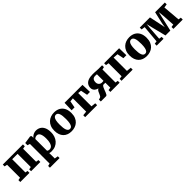

<svg xmlns="http://www.w3.org/2000/svg" viewBox="440 -2292 4261 4261"><g transform="rotate(-45 2571.0 -161.0)"><path d="M33.5 0V-59.5L96.5 -71V-478L32 -491V-548.5H665V-491L599.5 -478V-70.5L662.5 -59.5V0H371.5V-59.5L433 -70.5V-484.5H263.5V-70.5L321 -59.5V0Z M722.5 240.5V185L782 171.5V-446L722.5 -465V-534.5L901 -561.5H906L933 -540.5L932.5 -487Q945 -504.5 967.2 -522Q989.5 -539.5 1019.5 -551.2Q1049.5 -563 1084.5 -563Q1145 -563 1193.2 -535Q1241.5 -507 1269.8 -447.8Q1298 -388.5 1298 -294Q1298 -232 1279 -176.8Q1260 -121.5 1222.8 -79.2Q1185.5 -37 1131.5 -13Q1077.5 11 1007 11Q988.5 11 969.8 7.8Q951 4.5 941 1L943.5 79.5V171.5L1025.5 185V240.5ZM1007.5 -50Q1040.5 -50 1066.8 -72Q1093 -94 1108.5 -143.5Q1124 -193 1124 -275.5Q1124 -329.5 1116.5 -367.2Q1109 -405 1095.5 -428.8Q1082 -452.5 1063.5 -463.5Q1045 -474.5 1023.5 -474.5Q1005 -474.5 989.2 -469Q973.5 -463.5 961.8 -455.2Q950 -447 943.5 -438.5V-73Q951 -63.5 968.2 -56.8Q985.5 -50 1007.5 -50Z M1371.5 -270.5Q1371.5 -345 1394.2 -400Q1417 -455 1456.2 -491.2Q1495.5 -527.5 1546 -545.2Q1596.5 -563 1652.5 -563Q1735 -563 1794.5 -530Q1854 -497 1886.5 -434.2Q1919 -371.5 1919 -281Q1919 -204.5 1896.2 -149.2Q1873.5 -94 1834.2 -58.5Q1795 -23 1744.2 -6Q1693.5 11 1637.5 11Q1576 11 1527 -7.5Q1478 -26 1443.2 -62Q1408.5 -98 1390 -150.5Q1371.5 -203 1371.5 -270.5ZM1647.5 -52.5Q1679 -52.5 1699 -75.2Q1719 -98 1729.2 -145.5Q1739.5 -193 1739.5 -268Q1739.5 -324.5 1734.8 -367.5Q1730 -410.5 1719 -439.8Q1708 -469 1690 -484Q1672 -499 1645.5 -499Q1614.5 -499 1593.5 -476.5Q1572.5 -454 1561.8 -406.5Q1551 -359 1551 -283.5Q1551 -227 1556.2 -183.8Q1561.5 -140.5 1573 -111.5Q1584.5 -82.5 1603 -67.5Q1621.5 -52.5 1647.5 -52.5Z M2069 0V-59.5L2171.5 -70.5V-488L2085.5 -479.5L2055.5 -320H1964L1970.5 -548.5H2533.5L2540.5 -320H2450L2418.5 -479.5L2338 -488V-70.5L2444.5 -59.5V0Z M2560.5 0V-59.5L2597.5 -69Q2620.5 -75 2633.5 -95Q2646.5 -115 2656.2 -141Q2666 -167 2678.8 -192Q2691.5 -217 2713 -233.8Q2734.5 -250.5 2772 -252L2773.5 -236Q2722 -240 2685 -258.2Q2648 -276.5 2628.2 -305.5Q2608.5 -334.5 2608.5 -371Q2608.5 -429 2636 -470.8Q2663.5 -512.5 2720.2 -534.5Q2777 -556.5 2864 -556.5Q2897 -556.5 2927.5 -554.5Q2958 -552.5 2984.8 -550.5Q3011.5 -548.5 3032.5 -548.5H3148.5V-490.5L3088.5 -477.5V-67.5L3150.5 -57.5V0H2860.5V-57.5L2926.5 -67.5V-223.5H2860Q2841 -212.5 2827.2 -186.5Q2813.5 -160.5 2801.8 -128.8Q2790 -97 2778.8 -67.8Q2767.5 -38.5 2754.8 -19.2Q2742 0 2725.5 0ZM2875 -279Q2883.5 -279 2893 -279.5Q2902.5 -280 2911.5 -281Q2920.5 -282 2926.5 -283V-488Q2919.5 -489 2910.8 -489.8Q2902 -490.5 2891.5 -491Q2881 -491.5 2870.5 -491.5Q2845.5 -491.5 2824.5 -482Q2803.5 -472.5 2790.5 -448.5Q2777.5 -424.5 2777.5 -381Q2777.5 -349 2791.2 -326.2Q2805 -303.5 2827.2 -291.2Q2849.5 -279 2875 -279Z M3210.5 0V-59.5L3282.5 -70V-478L3212.5 -491V-548.5H3683L3688 -325H3594.5L3564 -480L3450 -488.5V-70L3560 -59.5V0Z M3732.5 -270.5Q3732.5 -345 3755.2 -400Q3778 -455 3817.2 -491.2Q3856.5 -527.5 3907 -545.2Q3957.5 -563 4013.5 -563Q4096 -563 4155.5 -530Q4215 -497 4247.5 -434.2Q4280 -371.5 4280 -281Q4280 -204.5 4257.2 -149.2Q4234.5 -94 4195.2 -58.5Q4156 -23 4105.2 -6Q4054.5 11 3998.5 11Q3937 11 3888 -7.5Q3839 -26 3804.2 -62Q3769.5 -98 3751 -150.5Q3732.5 -203 3732.5 -270.5ZM4008.5 -52.5Q4040 -52.5 4060 -75.2Q4080 -98 4090.2 -145.5Q4100.5 -193 4100.5 -268Q4100.5 -324.5 4095.8 -367.5Q4091 -410.5 4080 -439.8Q4069 -469 4051 -484Q4033 -499 4006.5 -499Q3975.5 -499 3954.5 -476.5Q3933.5 -454 3922.8 -406.5Q3912 -359 3912 -283.5Q3912 -227 3917.2 -183.8Q3922.5 -140.5 3934 -111.5Q3945.5 -82.5 3964 -67.5Q3982.5 -52.5 4008.5 -52.5Z M4313 0V-59.5L4379 -69.5L4415.5 -478.5L4331 -491V-548.5H4651L4710.5 -265.5L4730.5 -161.5L4748.5 -265.5L4813 -548.5H5118V-491L5034 -478L5068 -69.5L5131.5 -59.5V0H4839V-59.5L4904.5 -69.5L4886.5 -357L4872.5 -495L4841 -358.5L4764 -21.5H4611.5L4526 -361L4494 -495L4482 -361L4461.5 -69.5L4529 -59.5V0Z"/></g></svg>

Font: Merriweather 36pt Black
Style: Regular
Weight: 900
Version: Version 2.100